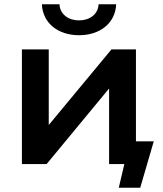

<svg xmlns="http://www.w3.org/2000/svg" viewBox="-20 -764 759 894"><path d="M82 0H197L488 -352V0H559L533 110H633L696 -106H613V-534H499L207 -182V-534H82ZM348 -600C444 -600 517 -655 521 -744H439C437 -698 398 -669 348 -669C298 -669 259 -698 257 -744H175C179 -655 252 -600 348 -600Z"/></svg>

Font: Chess Sans SemiBold
Style: Regular
Weight: 600
Designer: Wolf Bōese
Foundry: Wolf Bōese
Version: Version 7.223;Glyphs 3.3 (3306)